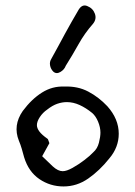

<svg xmlns="http://www.w3.org/2000/svg" viewBox="-20 -692 488 692"><path d="M209 -20Q161 -20 122 -46.5Q83 -73 67 -125Q63 -140 58.5 -155.5Q54 -171 48 -185Q26 -240 62 -292Q94 -335 131.5 -358.5Q169 -382 212 -380Q260 -382 298 -362Q336 -342 367 -309Q408 -263 408 -210Q408 -161 374 -121Q339 -77 298 -48.5Q257 -20 209 -20ZM206 -75Q220 -75 241.5 -87Q263 -99 284 -115Q305 -131 316 -143Q331 -156 336.5 -177.5Q342 -199 342 -214Q342 -233 333.5 -253.5Q325 -274 312 -285Q290 -303 267 -313.5Q244 -324 221 -324Q204 -324 186.5 -318Q169 -312 150 -297Q134 -286 123.5 -270Q113 -254 113 -241Q113 -230 122 -218Q131 -206 151 -192Q153 -191 154 -187Q155 -183 158 -176L132 -129Q151 -110 170 -92.5Q189 -75 206 -75ZM172 -434Q163 -443 160.5 -456Q158 -469 165 -480Q178 -503 190 -525.5Q202 -548 214 -570Q226 -592 238.5 -614Q251 -636 264 -658Q277 -678 295 -670Q315 -662 322 -642.5Q329 -623 315 -606Q285 -572 263 -532.5Q241 -493 217 -455Q212 -441 197.5 -432.5Q183 -424 172 -434Z"/></svg>

Font: Mynerve
Style: Regular
Weight: 400
Designer: Carolina Short
Foundry: Carolina Short
Version: Version 1.000; ttfautohint (v1.8.4.7-5d5b)